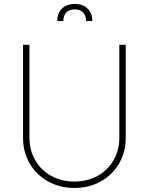

<svg xmlns="http://www.w3.org/2000/svg" viewBox="-20 -932 747 964"><path d="M611.3 -707V-239.3Q611.3 -168.5 577.9 -111.1Q544.4 -53.7 485.6 -21Q426.8 11.7 353.5 11.7Q280.3 11.7 221.4 -21Q162.6 -53.7 129.2 -111.1Q95.7 -168.5 95.7 -239.3V-707H127.9V-240.2Q127.9 -177.7 157 -127.4Q186 -77.1 237.5 -48.8Q289.1 -20.5 353.5 -20.5Q418 -20.5 469.5 -48.8Q521 -77.1 550 -127.4Q579.1 -177.7 579.1 -240.2V-707ZM355.5 -912.1Q396.5 -912.1 419.9 -888.9Q443.4 -865.7 443.4 -826.2H412.1Q412.1 -853.5 397.5 -869.1Q382.8 -884.8 355.5 -884.8Q327.1 -884.8 312.5 -869.1Q297.9 -853.5 297.9 -826.2H267.6Q267.6 -865.7 291 -888.9Q314.5 -912.1 355.5 -912.1Z"/></svg>

Font: Pretendard JP Thin
Style: Regular
Weight: 100
Designer: Base glyphs from Inter by Rasmus Andersson; Hangeul glyphs from Noto Sans CJK(Source Han Sans) by Jang Soo-young and Kan
Foundry: Kil Hyung-jin
Version: Version 1.309